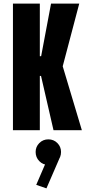

<svg xmlns="http://www.w3.org/2000/svg" viewBox="-20 -720 490 1062"><path d="M275.9 0 206.9 -300.1H200.3V0H51.6V-700H200.3V-409.3H207.6L262.3 -700H418.3L326.9 -353.4L432.7 0ZM247.4 192.1Q217.8 192.1 197.5 171.4Q177.1 150.6 177.1 120.5Q177.1 91.9 197.5 71.3Q217.8 50.8 247.4 50.8Q277.1 50.8 297.4 71.3Q317.6 91.9 317.6 120.5Q317.6 150.6 297.4 171.4Q277.1 192.1 247.4 192.1ZM243 157.3 309 155.6 236.9 321.9 180.4 302.5Z"/></svg>

Font: League Mono Thin Condensed
Style: Regular
Weight: 100
Width: 1
Designer: Tyler Finck
Foundry: The League of Moveable Type / Tyler Finck
Version: Version 2.300;RELEASE